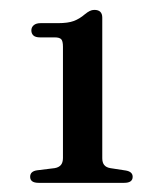

<svg xmlns="http://www.w3.org/2000/svg" viewBox="-20 -736 335 398"><path d="M63 -658.5H93.5Q103 -658.5 106.8 -654.8Q110.5 -651 110.5 -639V-408.5Q110.5 -399 106.2 -394Q102 -389 93.5 -387.5L57 -383Q42.5 -381 42.5 -369.5Q42.5 -357 60 -357H237.5Q255 -357 255 -369.5Q255 -380 241 -382.5L208.5 -387.5Q200 -389 196 -394Q192 -399 192 -408V-699.5Q192 -715.5 175.5 -715.5Q170.5 -715.5 166 -713.2Q161.5 -711 156 -706.5Q145 -697 133 -692.5Q121 -688 100 -688H64Q55 -688 50 -683.8Q45 -679.5 45 -673Q45 -666.5 49.2 -662.5Q53.5 -658.5 63 -658.5Z"/></svg>

Font: Fraunces 11pt
Style: Regular
Weight: 400
Version: Version 1.000;[b76b70a41]